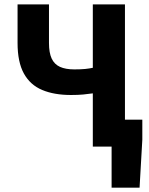

<svg xmlns="http://www.w3.org/2000/svg" viewBox="-20 -672 685 880"><path d="M491.5 188V0H460.4V-123.6H632.3V-31.8L619.7 188ZM405.4 0V-244.1Q383.3 -241 360.9 -238.8Q338.5 -236.6 305.5 -236.6Q228.2 -236.6 173.4 -259.6Q118.5 -282.6 89.5 -335Q60.5 -387.4 60.5 -475.1V-651.8H204.5V-475.1Q204.5 -430.2 216.8 -403.7Q229.1 -377.3 254.8 -365.6Q280.5 -353.9 320.7 -353.9Q350.4 -353.9 370.3 -355.9Q390.3 -358 405.4 -361.3V-651.8H552.7V0Z"/></svg>

Font: Source Sans Variable
Style: Regular
Weight: 200
Designer: Paul D. Hunt
Foundry: Adobe Systems Incorporated
Version: Version 3.006;hotconv 1.0.111;makeotfexe 2.5.65597